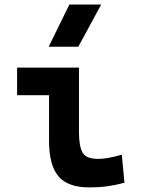

<svg xmlns="http://www.w3.org/2000/svg" viewBox="-20 -815 626 845"><path d="M373 9.8Q278.8 9.8 237.3 -39.1Q195.8 -87.9 195.8 -195.3V-396H55.2V-517.6H327.6V-232.9Q327.6 -171.4 343.3 -143.6Q358.9 -115.7 412.1 -115.7Q453.1 -115.7 516.1 -134.3L527.8 -10.7Q487.8 0 451.4 4.9Q415 9.8 373 9.8ZM194.3 -609.4 285.2 -794.9H425.3L324.7 -609.4Z"/></svg>

Font: Cascadia Code PL
Style: Bold
Weight: 700
Monospace: yes
Designer: Aaron Bell
Foundry: Saja Typeworks
Version: Version 2404.023; ttfautohint (v1.8.4)